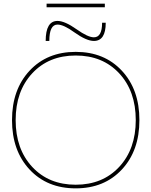

<svg xmlns="http://www.w3.org/2000/svg" viewBox="-20 -1025 832 1055"><path d="M236 -985V-1005H556V-985ZM231 -800Q231 -910 296 -910Q336 -910 401 -864Q463 -820 496 -820Q541 -820 541 -900H561Q561 -800 496 -800Q455 -800 389 -847Q330 -890 296 -890Q251 -890 251 -800ZM142.5 -93.5Q46 -197 46 -365Q46 -533 142.5 -636.5Q239 -740 396 -740Q553 -740 649.5 -636.5Q746 -533 746 -365Q746 -197 649.5 -93.5Q553 10 396 10Q239 10 142.5 -93.5ZM157 -108Q248 -10 396 -10Q544 -10 635 -108Q726 -206 726 -365Q726 -524 635 -622Q544 -720 396 -720Q248 -720 157 -622Q66 -524 66 -365Q66 -206 157 -108Z"/></svg>

Font: M PLUS 1p Thin
Style: Regular
Weight: 250
Version: Version 1.062